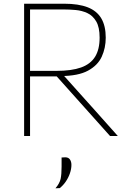

<svg xmlns="http://www.w3.org/2000/svg" viewBox="-20 -733 693 1035"><path d="M110 0Q110 -61 110 -117Q110 -173 110 -238V-475Q110 -540.5 110 -596.5Q110 -652.5 110 -713Q136 -713 167.8 -713Q199.5 -713 238.5 -713Q277.5 -713 326 -713Q403 -713 452.5 -693.8Q502 -674.5 526 -634Q550 -593.5 550 -530Q550 -474.5 528.5 -427.5Q507 -380.5 454.2 -352Q401.5 -323.5 308 -323L310 -341L434.5 -202Q463.5 -170 496 -133.5Q528.5 -97 559.5 -62.2Q590.5 -27.5 615 0H573Q530.5 -47.5 490.8 -92Q451 -136.5 412 -180L277 -331L299 -321H137V-351H285Q365.5 -351 416.8 -369.2Q468 -387.5 492.5 -427Q517 -466.5 517 -530Q517 -586.5 498.5 -617.8Q480 -649 450.8 -662.5Q421.5 -676 388 -679Q354.5 -682 324 -682H126L142 -710Q142 -649.5 142 -593.5Q142 -537.5 142 -472V-238Q142 -173 142 -117Q142 -61 142 0ZM279 282Q301.5 255.5 306.8 231.2Q312 207 312 165Q312 153 312 140.5Q312 128 312 116L333 115Q349.5 115.5 357.2 127Q365 138.5 365 156Q365 177.5 357 201Q349 224.5 334.8 245.5Q320.5 266.5 302 281Z"/></svg>

Font: Commissioner Thin Thin
Style: Regular
Weight: 250
Version: Version 1.000